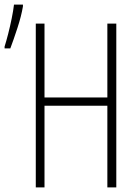

<svg xmlns="http://www.w3.org/2000/svg" viewBox="-49 -817 599 837"><path d="M-29 -614Q-22 -636 -13.5 -669Q-5 -702 2 -736.5Q9 -771 12 -797H51V-789Q44 -747 27 -695Q10 -643 -4 -606H-29ZM107 0V-714H145V-392H419V-714H458V0H419V-356H145V0Z"/></svg>

Font: Noto Sans Mono Condensed ExtraLight
Style: Regular
Weight: 200
Width: 3
Designer: Monotype Design Team
Foundry: Monotype Imaging Inc.
Version: Version 2.014; ttfautohint (v1.8.4.7-5d5b)